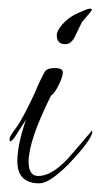

<svg xmlns="http://www.w3.org/2000/svg" viewBox="-20 -439 233 443"><path d="M191 -137Q193 -137 193 -135Q193 -118 138 -60Q94 -16 71 -16Q20 -16 20 -67Q20 -105 40 -163L22 -135Q9 -113 4 -113Q2 -113 2 -118.5Q2 -124 17 -144Q32 -164 61 -226Q69 -247 83 -273Q88 -282 106.5 -282Q125 -282 125 -272Q125 -262 115 -242Q105 -222 98 -219Q46 -115 46 -66Q46 -33 68 -33Q104 -33 147 -85Q165 -106 169 -110.5Q173 -115 177 -120Q181 -125 184 -128Q189 -133 191 -137ZM169 -388 154 -357Q145 -337 131 -337Q111 -337 111 -358Q111 -368 124.5 -383.5Q138 -399 160 -409Q182 -419 187 -419Q192 -419 192 -416.5Q192 -414 169 -388Z"/></svg>

Font: Ruthie
Style: Regular
Weight: 400
Designer: Robert E. Leuschke
Foundry: Robert E. Leuschke
Version: Version 1.003